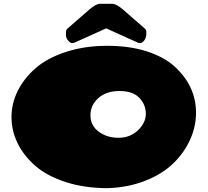

<svg xmlns="http://www.w3.org/2000/svg" viewBox="-20 -962 1083 1002"><path d="M543 20Q422 20 324 -11.5Q226 -43 165 -96Q104 -149 72 -214.5Q40 -280 40 -351Q40 -422 72.5 -487.5Q105 -553 165.5 -606Q226 -659 324 -691Q422 -723 539 -723Q656 -723 746 -694Q836 -665 891 -615Q1003 -513 1003 -373Q1003 -302 972.5 -234Q942 -166 885.5 -110.5Q829 -55 740 -19.5Q651 16 543 20ZM741 -368.5Q741 -416 707 -451.5Q673 -487 603.5 -487Q534 -487 493 -450Q452 -413 452 -360Q452 -307 495 -275Q538 -243 598.5 -243Q659 -243 700 -282Q741 -321 741 -368.5ZM501 -942H567Q587 -942 622 -912L739 -810Q744 -802 744 -794Q744 -764 732.5 -750.5Q721 -737 712.5 -737Q704 -737 698 -740L534 -814L370 -740Q364 -737 355.5 -737Q347 -737 336 -750Q325 -763 324.5 -774Q324 -785 324 -793.5Q324 -802 329 -810L446 -912Q481 -942 501 -942Z"/></svg>

Font: Chango
Style: Regular
Weight: 400
Designer: Manuel Lupez
Foundry: Fontstage
Version: Version 1.001